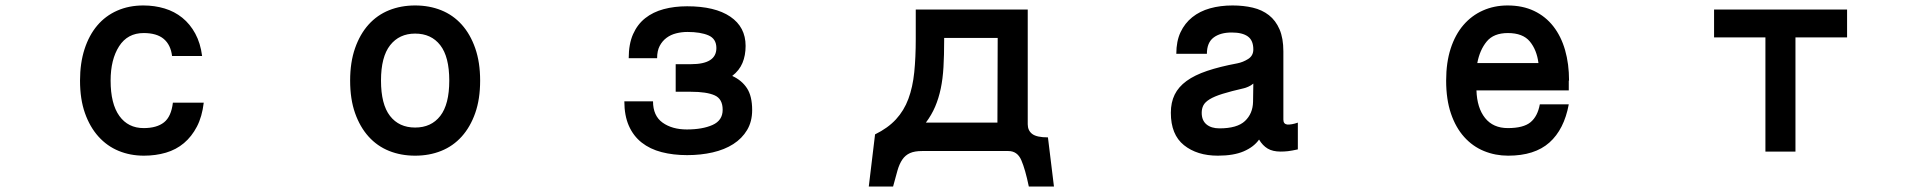

<svg xmlns="http://www.w3.org/2000/svg" viewBox="-20 -513 7040 703"><path d="M726 -137Q720 -86 701 -49.5Q682 -13 653.5 11Q625 35 587.5 46Q550 57 507 57Q457 57 414.5 39.5Q372 22 340.5 -13Q309 -48 291 -99Q273 -150 273 -218Q273 -282 289.5 -333Q306 -384 336 -419.5Q366 -455 409 -474Q452 -493 505 -493Q546 -493 582.5 -482Q619 -471 647.5 -448Q676 -425 695 -390Q714 -355 720 -308H610Q605 -349 579.5 -370.5Q554 -392 506 -392Q447 -392 416 -343.5Q385 -295 385 -218Q385 -133 417 -88.5Q449 -44 506 -44Q554 -44 580.5 -65Q607 -86 613 -137Z M1625 -218Q1625 -305 1592 -347.5Q1559 -390 1500 -390Q1442 -390 1408.5 -347.5Q1375 -305 1375 -218Q1375 -131 1408 -88.5Q1441 -46 1500 -46Q1559 -46 1592 -88.5Q1625 -131 1625 -218ZM1738 -218Q1738 -150 1720 -99Q1702 -48 1670.5 -13Q1639 22 1595.5 39.5Q1552 57 1500 57Q1448 57 1404.5 39.5Q1361 22 1329.5 -13Q1298 -48 1280 -99Q1262 -150 1262 -218Q1262 -285 1280 -336.5Q1298 -388 1329.5 -423Q1361 -458 1404.5 -475.5Q1448 -493 1500 -493Q1552 -493 1595.5 -475.5Q1639 -458 1670.5 -423Q1702 -388 1720 -336.5Q1738 -285 1738 -218Z M2734 -110Q2734 -68 2715.5 -37Q2697 -6 2665 14.5Q2633 35 2589.5 45Q2546 55 2496 55Q2445 55 2402.5 44Q2360 33 2329.5 9Q2299 -15 2282.5 -52.5Q2266 -90 2266 -142H2371Q2371 -89 2406 -64Q2441 -39 2495 -39Q2552 -39 2589 -55.5Q2626 -72 2626 -111Q2626 -151 2596.5 -164Q2567 -177 2510 -177H2454V-278H2510Q2603 -278 2603 -337Q2603 -371 2574 -383.5Q2545 -396 2497 -396Q2476 -396 2456 -391Q2436 -386 2420.5 -374.5Q2405 -363 2395.5 -345Q2386 -327 2386 -300H2282Q2282 -352 2298 -388Q2314 -424 2342.5 -446.5Q2371 -469 2410 -479.5Q2449 -490 2496 -490Q2598 -490 2654 -452Q2710 -414 2710 -345Q2710 -310 2698.5 -282.5Q2687 -255 2661 -235Q2696 -219 2715 -190Q2734 -161 2734 -110Z M3632 -64 3633 -374H3437V-366Q3437 -311 3434.5 -267.5Q3432 -224 3424.5 -188.5Q3417 -153 3404 -122.5Q3391 -92 3370 -64ZM3839 170H3747Q3734 107 3719.5 73.5Q3705 40 3672 40H3356Q3329 40 3312 47.5Q3295 55 3284 71Q3273 87 3266 111.5Q3259 136 3250 170H3161L3184 -21Q3231 -44 3260.5 -76Q3290 -108 3306 -151Q3322 -194 3327.5 -248.5Q3333 -303 3333 -370V-478H3743V-58Q3743 -35 3759.5 -22.5Q3776 -10 3817 -10Z M4569 -207Q4561 -200 4550.5 -195.5Q4540 -191 4535 -190Q4487 -179 4456.5 -169.5Q4426 -160 4409 -149.5Q4392 -139 4386 -127Q4380 -115 4380 -100Q4380 -72 4397.5 -57.5Q4415 -43 4445 -43Q4510 -43 4538.5 -70Q4567 -97 4568 -140ZM4732 34Q4709 39 4696 40.5Q4683 42 4669 42Q4640 42 4621.5 31Q4603 20 4590 -2Q4571 25 4534 41Q4497 57 4439 57Q4363 57 4315 18.5Q4267 -20 4267 -100Q4267 -138 4281 -166.5Q4295 -195 4324.5 -216.5Q4354 -238 4400 -253.5Q4446 -269 4510 -281Q4531 -285 4550 -297Q4569 -309 4569 -332Q4569 -365 4549 -379.5Q4529 -394 4490 -394Q4448 -394 4423.5 -375.5Q4399 -357 4399 -316H4287Q4287 -362 4302.5 -395Q4318 -428 4345.5 -450Q4373 -472 4410.5 -482.5Q4448 -493 4493 -493Q4533 -493 4567 -485Q4601 -477 4626 -457.5Q4651 -438 4665 -405.5Q4679 -373 4679 -325V-75Q4679 -59 4693 -57Q4709 -56 4732 -64Z M5612 -282H5613Q5607 -330 5581.5 -361Q5556 -392 5501 -392Q5449 -392 5423.5 -361Q5398 -330 5389 -282ZM5724 -218V-182H5386Q5388 -118 5417.5 -81Q5447 -44 5501 -44Q5558 -44 5584 -65.5Q5610 -87 5618 -131H5724Q5707 -39 5653 9Q5599 57 5502 57Q5455 57 5413.5 40Q5372 23 5341 -11.5Q5310 -46 5292.5 -97.5Q5275 -149 5275 -218Q5275 -284 5291.5 -335Q5308 -386 5338 -421Q5368 -456 5409.5 -474.5Q5451 -493 5500 -493Q5555 -493 5597 -473Q5639 -453 5667.5 -416.5Q5696 -380 5710.5 -329.5Q5725 -279 5725 -218Z M6743 -376H6554V42H6444V-376H6256V-478H6743Z"/></svg>

Font: NanumGothicCoding
Style: Bold
Weight: 700
Monospace: yes
Designer: Kwon Bruce; Nicolas Noh; Sung-woo Choi; Go-un Cha; Soo-hyun Park;
Foundry: NHN Corporation
Version: Version 2.000;PS 1;hotconv 1.0.49;makeotf.lib2.0.14853